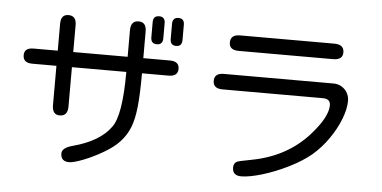

<svg xmlns="http://www.w3.org/2000/svg" viewBox="-55 -891 2110 1061"><g transform="rotate(5 1000.0 -360.5)"><path d="M314.5 17.6Q314.5 -13.7 374 -29.3Q520.5 -68.4 581.1 -152.3Q632.8 -217.8 632.8 -461.9H331.1V-243.2Q331.1 -190.4 287.1 -190.4Q245.1 -190.4 245.1 -243.2V-461.9H111.3Q59.6 -461.9 59.6 -504.9Q59.6 -545.9 111.3 -545.9H245.1V-695.3Q245.1 -747.1 287.1 -747.1Q331.1 -747.1 331.1 -695.3V-545.9H632.8V-693.4Q632.8 -746.1 676.8 -746.1Q719.7 -746.1 719.7 -693.4V-545.9H867.2Q918.9 -545.9 918.9 -503.9Q918.9 -461.9 867.2 -461.9H719.7Q719.7 -346.7 712.4 -276.4Q705.1 -206.1 687 -160.6Q668.9 -115.2 634.8 -78.1Q603.5 -43.9 548.3 -11.7Q493.2 20.5 439.5 41.5Q385.7 62.5 361.3 62.5Q314.5 62.5 314.5 17.6ZM753.9 -749Q753.9 -784.2 787.1 -784.2Q820.3 -784.2 820.3 -749V-665Q820.3 -628.9 787.1 -628.9Q753.9 -628.9 753.9 -665ZM861.3 -749Q861.3 -784.2 894.5 -784.2Q926.8 -784.2 926.8 -749V-665Q926.8 -628.9 894.5 -628.9Q861.3 -628.9 861.3 -665Z M1266.6 12.7Q1266.6 -8.8 1281.2 -18.6Q1287.1 -24.4 1362.3 -38.1Q1557.6 -74.2 1678.7 -209Q1769.5 -310.5 1769.5 -376Q1769.5 -412.1 1727.5 -412.1H1170.9Q1118.2 -412.1 1118.2 -455.1Q1118.2 -498 1170.9 -498H1778.3Q1816.4 -498 1841.8 -472.2Q1867.2 -446.3 1867.2 -408.2Q1867.2 -365.2 1845.7 -309.1Q1824.2 -252.9 1785.6 -197.3Q1747.1 -141.6 1698.2 -99.6Q1649.4 -58.6 1576.2 -22Q1502.9 14.6 1431.2 36.1Q1359.4 57.6 1314.5 57.6Q1266.6 57.6 1266.6 12.7ZM1241.2 -717.8H1764.6Q1818.4 -717.8 1818.4 -673.8Q1818.4 -631.8 1764.6 -631.8H1241.2Q1188.5 -631.8 1188.5 -673.8Q1188.5 -717.8 1241.2 -717.8Z"/></g></svg>

Font: jf-openhuninn-2.0
Style: Regular
Weight: 400
Designer: [Kosugi Maru]
Designed by MOTOYA      

[Varela Round]
Joe Prince (Latin component); Avraham Cornfeld (Hebrew component)
Foundry: justfont CO.,LTD.
Version: 2.0